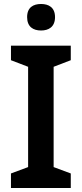

<svg xmlns="http://www.w3.org/2000/svg" viewBox="-20 -943 410 963"><path d="M186 -923C147 -923 116 -906 116 -857C116 -808 147 -790 186 -790C224 -790 256 -808 256 -857C256 -906 224 -923 186 -923ZM335 0V-73L249 -105V-608L335 -641V-714H35V-641L121 -608V-105L35 -73V0Z"/></svg>

Font: Noto Sans Bamum SemiBold
Style: Regular
Weight: 600
Designer: Monotype Design Team
Foundry: Monotype Imaging Inc.
Version: Version 2.002